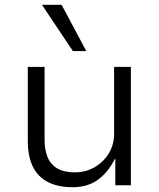

<svg xmlns="http://www.w3.org/2000/svg" viewBox="-20 -773 664 801"><path d="M283 8Q222 8 180 -13.5Q138 -35 117 -78Q96 -121 96 -184V-494H166V-188Q166 -150 178 -119Q190 -88 218 -71Q246 -54 292 -54Q339 -54 376.5 -76.5Q414 -99 435 -135Q456 -171 456 -213V-494H526V0H461V-110H459Q432 -55 389 -23.5Q346 8 283 8ZM284 -560 155 -753H237L340 -560Z"/></svg>

Font: Nunito Sans 7pt Light
Style: Regular
Weight: 300
Designer: Vernon Adams
Foundry: Vernon Adams
Version: Version 3.101;gftools[0.9.27]